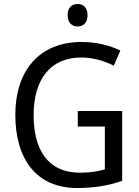

<svg xmlns="http://www.w3.org/2000/svg" viewBox="-20 -935 701 965"><path d="M370 -915C341 -915 320 -897 320 -859C320 -821 341 -802 370 -802C399 -802 420 -821 420 -859C420 -897 399 -915 370 -915ZM371 -377V-299H507V-84C474 -74 436 -67 383 -67C216 -67 149 -188 149 -357C149 -539 236 -646 388 -646C447 -646 504 -629 552 -605L585 -681C529 -708 463 -724 390 -724C175 -724 57 -577 57 -358C57 -137 162 10 367 10C454 10 524 -2 594 -26V-377Z"/></svg>

Font: Noto Sans Gurmukhi SemiCondensed
Style: Regular
Weight: 400
Width: 4
Designer: Jelle Bosma - Monotype Design Team
Foundry: Monotype Imaging Inc.
Version: Version 2.004